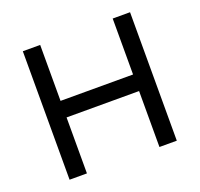

<svg xmlns="http://www.w3.org/2000/svg" viewBox="-103 -676 822 790"><g transform="rotate(-20 308.0 -281.0)"><path d="M542.5 -562.5V0H466.5V-245H149V0H73V-562.5H149V-317.5H466.5V-562.5Z"/></g></svg>

Font: Russisch Sans
Style: Regular
Weight: 400
Designer: Michael Sharanda (font) & Cristiano Sobral (main changes)
Foundry: Michael Sharanda
Version: Version 2.00;October 25, 2020;FontCreator 13.0.0.2681 64-bit